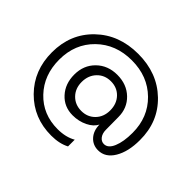

<svg xmlns="http://www.w3.org/2000/svg" viewBox="-185 -959 1394 1394"><g transform="rotate(45 512.5 -261.5)"><path d="M136 -260Q136 -101 234.5 2.5Q333 106 485 106Q568 106 627 72V141Q569 172 485 172Q304 172 182.5 49Q61 -74 61 -260Q61 -449 188.5 -572Q316 -695 513 -695Q710 -695 837.5 -572Q965 -449 964 -260Q964 -142 919.5 -67.5Q875 7 801 7Q747 7 712 -31.5Q677 -70 676 -133Q657 -93 605 -67.5Q553 -42 491 -42Q403 -42 346.5 -104Q290 -166 290 -260Q290 -356 353 -418Q416 -480 513 -480Q610 -480 672.5 -420Q735 -360 735 -268L736 -140Q736 -102 754 -78.5Q772 -55 799 -55Q841 -55 865 -112Q889 -169 889 -260Q889 -420 783 -524.5Q677 -629 513 -629Q349 -629 242.5 -525Q136 -421 136 -260ZM513 -414Q449 -414 407.5 -370.5Q366 -327 366 -260Q366 -194 407.5 -151.5Q449 -109 513 -109Q576 -109 617.5 -151.5Q659 -194 659 -260Q659 -328 618 -371Q577 -414 513 -414Z"/></g></svg>

Font: Metropolitano
Style: Regular
Weight: 400
Designer: Fonts by Alex Slobzheninov & Chris M. Simpson / Changes by Cristiano Sobral
Foundry: Fonts by Alex Slobzheninov & Chris M. Simpson / Changes by Cristiano Sobral
Version: Version 1.00;August 30, 2020;FontCreator 13.0.0.2681 64-bit